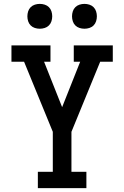

<svg xmlns="http://www.w3.org/2000/svg" viewBox="-20 -969 640 989"><path d="M175 0V-84H252V-290L104 -651H39V-735H240V-651H207L300 -417L393 -651H360V-735H561V-651H496L348 -290V-84H425V0ZM415 -821Q402 -821 389.5 -825Q377 -829 368 -838Q359 -847 355 -859.5Q351 -872 351 -885Q351 -898 355 -910.5Q359 -923 368 -932Q377 -941 389.5 -945Q402 -949 415 -949Q428 -949 440.5 -945Q453 -941 462 -932Q471 -923 475 -910.5Q479 -898 479 -885Q479 -872 475 -859.5Q471 -847 462 -838Q453 -829 440.5 -825Q428 -821 415 -821ZM185 -821Q172 -821 159.5 -825Q147 -829 138 -838Q129 -847 125 -859.5Q121 -872 121 -885Q121 -898 125 -910.5Q129 -923 138 -932Q147 -941 159.5 -945Q172 -949 185 -949Q198 -949 210.5 -945Q223 -941 232 -932Q241 -923 245 -910.5Q249 -898 249 -885Q249 -872 245 -859.5Q241 -847 232 -838Q223 -829 210.5 -825Q198 -821 185 -821Z"/></svg>

Font: Iosevka Etoile Medium
Style: Regular
Weight: 500
Designer: Belleve Invis
Foundry: Belleve Invis
Version: Version 22.1.2; ttfautohint (v1.8.4)